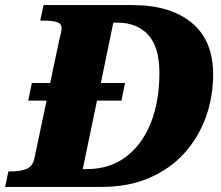

<svg xmlns="http://www.w3.org/2000/svg" viewBox="-46 -734 866 754"><path d="M-26 0 -13 -61H2Q31 -61 56.5 -70Q82 -79 89 -112L137 -339H65L79 -408H151L187 -578Q191 -594 193.5 -605.5Q196 -617 196 -623Q196 -641 178 -647Q160 -653 125 -653H112L125 -714H474Q623 -714 707 -644.5Q791 -575 791 -442Q791 -353 762 -273Q733 -193 677 -131.5Q621 -70 539.5 -35Q458 0 353 0ZM295 -70Q385 -70 449 -118.5Q513 -167 546.5 -252Q580 -337 580 -448Q580 -549 536 -597Q492 -645 416 -645H399L350 -408H445L431 -339H335L279 -70Z"/></svg>

Font: Noto Serif Black
Style: Italic
Weight: 900
Italic angle: -12°
Designer: Monotype Design Team
Foundry: Monotype Imaging Inc.
Version: Version 2.013